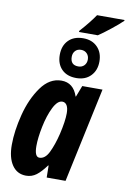

<svg xmlns="http://www.w3.org/2000/svg" viewBox="-103 -1021 733 1093"><g transform="rotate(10 263.0 -475.0)"><path d="M283 -855Q336 -914 367 -960H526L525 -955Q504 -934 460.5 -899.5Q417 -865 391 -848H282ZM197 -701Q197 -754 228 -785.5Q259 -817 313 -817Q364 -817 395 -785.5Q426 -754 426 -702Q426 -651 395 -619Q364 -587 312 -587Q258 -587 227.5 -618Q197 -649 197 -701ZM359 -702Q359 -723 346 -736.5Q333 -750 312 -750Q291 -750 278.5 -736.5Q266 -723 266 -702Q266 -654 312 -654Q333 -654 346 -667.5Q359 -681 359 -702ZM17 -149Q17 -229 41.5 -325Q66 -421 115 -489.5Q164 -558 233 -558Q302 -558 327 -483H329L354 -548H471L354 0H245L244 -69H241Q212 -29 186 -9.5Q160 10 127 10Q75 10 46 -32.5Q17 -75 17 -149ZM276 -257Q294 -334 294 -380Q294 -410 284.5 -425.5Q275 -441 258 -441Q230 -441 206.5 -393.5Q183 -346 169.5 -280Q156 -214 156 -167Q156 -104 184 -104Q217 -104 238.5 -148Q260 -192 276 -257Z"/></g></svg>

Font: Noto Sans Display Ex Bold Cond
Style: Italic
Weight: 800
Width: 3
Italic angle: -12°
Designer: Monotype Design team
Foundry: Monotype Imaging Inc.
Version: Version 1.000